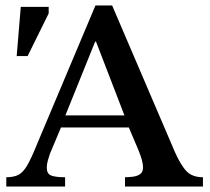

<svg xmlns="http://www.w3.org/2000/svg" viewBox="-20 -682 768 702"><path d="M218 0H3V-34Q30 -34 47 -42.5Q64 -51 79 -76.5Q94 -102 115 -154L329 -662H390L620 -125Q642 -76 663 -55Q684 -34 722 -34V0H437V-34Q451 -34 466.5 -36Q482 -38 492.5 -45.5Q503 -53 503 -70Q503 -93 485 -136L451 -216H203L163 -121Q159 -109 155 -95.5Q151 -82 151 -69Q151 -47 166.5 -40.5Q182 -34 218 -34ZM219 -260H435L331 -530H328ZM81 -477H41L56 -657H158V-633Z"/></svg>

Font: STIX Two Text Medium
Style: Regular
Weight: 500
Designer: Ross Mills, John Hudson & Paul Hanslow, Tiro Typeworks Ltd; with prior portions MicroPress Inc., and Coen Hoffman.
Foundry: Tiro Typeworks Ltd
Version: Version 2.13 b171